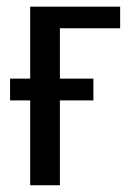

<svg xmlns="http://www.w3.org/2000/svg" viewBox="-20 -548 405 568"><path d="M335.4 -528.3V-464.4H157.2V-315.4H256.3V-251H157.2V0H69.3V-251H9.8V-315.4H69.3V-528.3Z"/></svg>

Font: Arial
Style: Regular
Weight: 400
Designer: Steve Matteson
Foundry: Ascender Corporation
Version: Version 2.00.3